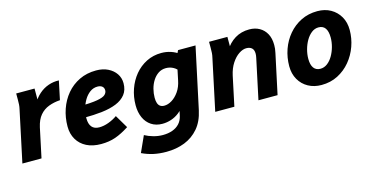

<svg xmlns="http://www.w3.org/2000/svg" viewBox="-74 -898 2841 1455"><g transform="rotate(-15 1347.0 -170.0)"><path d="M6 0 91 -400Q96 -421 97 -437.5Q98 -454 98 -476V-525H242V-399L223 -409Q246 -452 279.5 -481.5Q313 -511 353.5 -525Q394 -539 436 -537L405 -390Q357 -387 316 -371.5Q275 -356 246.5 -322.5Q218 -289 205 -231L156 0Z M409 -182Q409 -253 431 -317Q453 -381 494.5 -430.5Q536 -480 595 -508.5Q654 -537 727 -537Q780 -537 819.5 -517.5Q859 -498 881.5 -465Q904 -432 904 -390Q904 -337 877 -302.5Q850 -268 802 -248.5Q754 -229 689 -221.5Q624 -214 549 -214Q539 -214 530.5 -214.5Q522 -215 511 -215L525 -307Q527 -307 530.5 -307Q534 -307 536 -307Q629 -308 676.5 -316.5Q724 -325 740 -340Q756 -355 756 -374Q756 -394 742.5 -405Q729 -416 706 -416Q673 -416 646.5 -396.5Q620 -377 601.5 -346Q583 -315 573 -278Q563 -241 563 -205Q563 -161 582.5 -137.5Q602 -114 641 -114Q676 -114 714 -128Q752 -142 783 -164L844 -61Q785 -23 734.5 -5.5Q684 12 622 12Q556 12 508.5 -12Q461 -36 435 -80Q409 -124 409 -182Z M894 156 951 30Q980 46 1017 56.5Q1054 67 1091 67Q1133 67 1166.5 55Q1200 43 1222 19Q1244 -5 1252 -41L1269 -121L1288 -111Q1268 -81 1240 -59.5Q1212 -38 1178.5 -27Q1145 -16 1110 -16Q1060 -16 1023.5 -40Q987 -64 968 -106.5Q949 -149 949 -204Q949 -270 970 -330Q991 -390 1029.5 -436.5Q1068 -483 1121.5 -510Q1175 -537 1239 -537Q1277 -537 1312.5 -525.5Q1348 -514 1378 -491L1349 -356Q1327 -388 1300.5 -402.5Q1274 -417 1243 -417Q1209 -417 1183 -399.5Q1157 -382 1139 -353.5Q1121 -325 1112 -290.5Q1103 -256 1103 -222Q1103 -196 1109 -179Q1115 -162 1127.5 -153.5Q1140 -145 1159 -145Q1188 -145 1218.5 -163.5Q1249 -182 1274 -217.5Q1299 -253 1309 -304L1346 -480L1368 -525H1505L1402 -44Q1384 40 1338.5 93Q1293 146 1228 171.5Q1163 197 1084 197Q1030 197 984 187Q938 177 894 156Z M1519 0 1604 -400Q1609 -421 1610 -437.5Q1611 -454 1611 -476V-525H1755V-414L1736 -424Q1767 -477 1816 -507Q1865 -537 1929 -537Q1974 -537 2008.5 -517.5Q2043 -498 2062.5 -462Q2082 -426 2082 -374Q2082 -360 2080.5 -345Q2079 -330 2075 -313L2008 0H1858L1925 -315Q1927 -324 1928 -332Q1929 -340 1929 -347Q1929 -377 1913.5 -391Q1898 -405 1870 -405Q1843 -405 1812 -384.5Q1781 -364 1755.5 -325Q1730 -286 1718 -231L1669 0Z M2150 -188Q2150 -257 2172 -319.5Q2194 -382 2235.5 -431Q2277 -480 2334.5 -508.5Q2392 -537 2463 -537Q2522 -537 2567 -511.5Q2612 -486 2638 -441Q2664 -396 2664 -336Q2664 -271 2642 -209Q2620 -147 2578.5 -97Q2537 -47 2479.5 -17.5Q2422 12 2351 12Q2293 12 2247.5 -13Q2202 -38 2176 -83.5Q2150 -129 2150 -188ZM2304 -205Q2304 -158 2322 -133.5Q2340 -109 2374 -109Q2404 -109 2429 -128Q2454 -147 2472 -178Q2490 -209 2500 -245.5Q2510 -282 2510 -318Q2510 -366 2492.5 -391Q2475 -416 2440 -416Q2410 -416 2385 -396.5Q2360 -377 2342 -346Q2324 -315 2314 -278Q2304 -241 2304 -205Z"/></g></svg>

Font: Radio Canada
Style: Italic
Weight: 400
Italic angle: -12°
Designer: Charles Daoud, Etienne Aubert Bonn, Alexandre Saumier Demers, Jacques Le Bailly
Foundry: Radio-Canada
Version: Version 2.104;gftools[0.9.28.dev5+ged2979d]